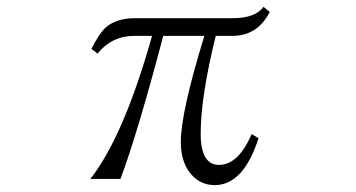

<svg xmlns="http://www.w3.org/2000/svg" viewBox="-20 -577 1040 561"><path d="M247.1 -434.1Q268.1 -476.1 286.1 -494.1Q317.4 -523.9 375 -523.9H660.2Q726.1 -523.9 750 -557.1L768.1 -542Q732.4 -472.2 659.2 -472.2H610.4Q566.4 -294.4 566.4 -186Q566.4 -95.2 620.1 -95.2Q676.3 -95.2 715.3 -185.1L735.4 -173.3Q691.4 -36.1 607.4 -36.1Q560.1 -36.1 531.2 -77.1Q508.3 -110.8 508.3 -162.1Q508.3 -248.5 577.1 -472.2H457Q381.8 -187 332 -54.2H244.1Q341.8 -179.2 424.3 -472.2H373Q306.6 -472.2 265.1 -420.4Z"/></svg>

Font: I.Ming
Style: Regular
Weight: 400
Designer: Ichiten Fonts Project
Version: Version 5.10 Mar 24, 2018